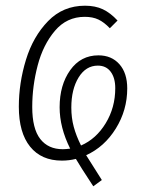

<svg xmlns="http://www.w3.org/2000/svg" viewBox="-20 -552 523 673"><path d="M282 -8 337 79 307 101Q259 28 246 5Q222 11 197 11Q125 11 85.5 -38Q46 -87 46 -178Q46 -261 71 -342.5Q96 -424 148.5 -478Q201 -532 278 -532Q314 -532 340.5 -519.5Q367 -507 392 -480L365 -453Q345 -474 325 -483.5Q305 -493 277 -493Q214 -493 172.5 -444Q131 -395 112 -322.5Q93 -250 93 -177Q93 -101 121 -65Q149 -29 200 -29Q210 -29 226 -31Q189 -105 189 -176Q189 -254 226 -306Q263 -358 325 -358Q371 -358 398.5 -327Q426 -296 426 -242Q426 -166 386 -101.5Q346 -37 282 -8ZM384 -243Q384 -279 368 -300.5Q352 -322 323 -322Q281 -322 255.5 -280.5Q230 -239 230 -175Q230 -139 238.5 -107.5Q247 -76 264 -42Q317 -65 350.5 -120Q384 -175 384 -243Z"/></svg>

Font: Fira Sans Extra Condensed ExtraLight
Style: Italic
Weight: 275
Width: 3
Italic angle: -8°
Designer: Carrois Corporate & Edenspiekermann AG
Foundry: Carrois Corporate GbR & Edenspiekermann AG
Version: Version 4.203